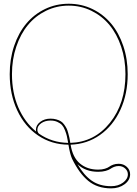

<svg xmlns="http://www.w3.org/2000/svg" viewBox="-20 -782 745 1041"><path d="M399.9 107.9Q435.1 168.5 477.8 198Q520.5 227.5 582.5 227.5Q621.1 227.5 647.2 208Q673.3 188.5 673.3 163.1Q673.3 145 658.9 131.6Q644.5 118.2 623.5 118.2Q609.9 118.2 598.1 123Q586.4 127.9 578.1 133.8Q569.8 139.6 552.7 144.5Q535.6 149.4 512.2 149.4Q442.9 149.4 399.9 107.9ZM362.8 2.4Q374 71.8 413.6 104.7Q453.1 137.7 512.2 137.7Q533.2 137.7 548.8 132.8Q564.5 127.9 572.5 121.8Q580.6 115.7 593.8 110.8Q606.9 106 623.5 106Q649.4 106 667.5 122.6Q685.5 139.2 685.5 163.1Q685.5 194.8 655.5 217Q625.5 239.3 582.5 239.3Q508.3 239.3 459 199Q409.7 158.7 370.6 78.6Q359.4 53.2 351.1 2.4Q259.8 2 187 -47.1Q114.3 -96.2 73.5 -183.3Q32.7 -270.5 32.7 -379.9Q32.7 -461.9 56.6 -533Q80.6 -604 122.8 -654.3Q165 -704.6 224.4 -733.2Q283.7 -761.7 352.5 -761.7Q421.4 -761.7 480.7 -733.2Q540 -704.6 582.3 -654.3Q624.5 -604 648.4 -533Q672.4 -461.9 672.4 -379.9Q672.4 -272.5 632.6 -186.3Q592.8 -100.1 522.2 -50.3Q451.7 -0.5 362.8 2.4ZM253.9 -128.4Q224.1 -128.4 203.4 -113.8Q182.6 -99.1 182.6 -78.1Q182.6 -65.9 190.9 -57.6Q260.7 -8.8 349.6 -7.3Q345.7 -30.8 342.5 -44.2Q339.4 -57.6 332.3 -75.9Q325.2 -94.2 316.2 -104Q307.1 -113.8 291 -121.1Q274.9 -128.4 253.9 -128.4ZM175.8 -68.8Q174.8 -74.7 174.8 -78.1Q174.8 -103.5 198 -121.1Q221.2 -138.7 253.9 -138.7Q271.5 -138.7 285.6 -134.5Q299.8 -130.4 309.8 -124.3Q319.8 -118.2 327.9 -106.9Q335.9 -95.7 340.6 -86.7Q345.2 -77.6 349.6 -61.5Q354 -45.4 356.2 -35.4Q358.4 -25.4 361.3 -7.3Q491.7 -11.2 575.9 -116Q660.2 -220.7 660.2 -379.9Q660.2 -459.5 637 -528.6Q613.8 -597.7 573.5 -646.5Q533.2 -695.3 475.8 -723.4Q418.5 -751.5 352.5 -751.5Q286.6 -751.5 229.2 -723.4Q171.9 -695.3 131.6 -646.5Q91.3 -597.7 68.1 -528.6Q44.9 -459.5 44.9 -379.9Q44.9 -279.3 79.3 -199.5Q113.8 -119.6 175.8 -68.8Z"/></svg>

Font: ZnikomitNo24
Style: Thin
Weight: 300
Designer: gluk
Foundry: gluk
Version: Version 0.55